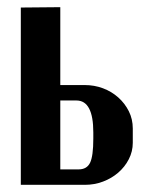

<svg xmlns="http://www.w3.org/2000/svg" viewBox="-20 -515 422 535"><path d="M216 -278Q243 -278 267 -269Q291 -260 309.5 -243.5Q328 -227 339 -205Q350 -183 350 -157V-117Q350 -93 339 -71.5Q328 -50 309.5 -34Q291 -18 267 -9Q243 0 217 0H38V-494L148 -495V-278ZM240 -146Q240 -235 193 -235H148V-43H199Q222 -43 231 -61.5Q240 -80 240 -129Z"/></svg>

Font: Moniqa ExtBd Paragraph
Style: Regular
Weight: 800
Designer: Rajesh Rajput
Foundry: Rajesh Rajput
Version: Version 1.000